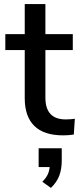

<svg xmlns="http://www.w3.org/2000/svg" viewBox="-20 -655 393 939"><path d="M346 -74 341 3Q316 7 289 7Q194 7 147.5 -39.5Q101 -86 101 -174V-410H6V-488H101V-635H202V-488H336V-410H202V-178Q202 -71 301 -71Q324 -71 346 -74ZM282 70V130Q282 172 270 204Q258 236 229 264L187 234Q205 216 213 199Q221 182 223 162H169V70Z"/></svg>

Font: wassup Sans
Style: Medium
Weight: 600
Version: Version 2.001